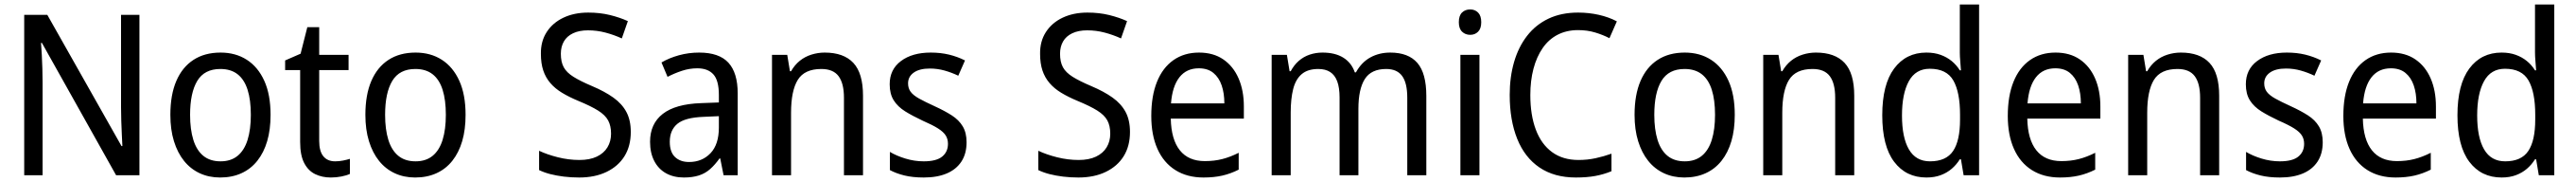

<svg xmlns="http://www.w3.org/2000/svg" viewBox="-20 -780 11492 810"><path d="M602 0H498L167 -589H163Q165 -565 166.5 -535.5Q168 -506 169 -475Q170 -444 170 -413V0H88V-714H191L522 -130H526Q525 -151 523.5 -180.5Q522 -210 521 -242.5Q520 -275 520 -302V-714H602Z M1187 -269Q1187 -203 1172 -152Q1157 -101 1128 -64.5Q1099 -28 1057 -9Q1015 10 962 10Q912 10 871 -9Q830 -28 801 -64Q772 -100 756 -151.5Q740 -203 740 -269Q740 -358 766.5 -419.5Q793 -481 843 -513.5Q893 -546 964 -546Q1031 -546 1081 -514Q1131 -482 1159 -420.5Q1187 -359 1187 -269ZM828 -269Q828 -204 842.5 -157.5Q857 -111 887 -86.5Q917 -62 964 -62Q1010 -62 1040 -86.5Q1070 -111 1084.5 -157.5Q1099 -204 1099 -269Q1099 -335 1084.5 -380.5Q1070 -426 1040 -449.5Q1010 -473 963 -473Q892 -473 860 -420Q828 -367 828 -269Z M1475 -62Q1493 -62 1510.5 -65.5Q1528 -69 1541 -73V-6Q1526 1 1503 5.5Q1480 10 1456 10Q1417 10 1386 -5Q1355 -20 1337 -54.5Q1319 -89 1319 -148V-468H1252V-511L1321 -541L1351 -659H1404V-536H1535V-468H1404V-153Q1404 -107 1422.5 -84.5Q1441 -62 1475 -62Z M2057 -269Q2057 -203 2042 -152Q2027 -101 1998 -64.5Q1969 -28 1927 -9Q1885 10 1832 10Q1782 10 1741 -9Q1700 -28 1671 -64Q1642 -100 1626 -151.5Q1610 -203 1610 -269Q1610 -358 1636.5 -419.5Q1663 -481 1713 -513.5Q1763 -546 1834 -546Q1901 -546 1951 -514Q2001 -482 2029 -420.5Q2057 -359 2057 -269ZM1698 -269Q1698 -204 1712.5 -157.5Q1727 -111 1757 -86.5Q1787 -62 1834 -62Q1880 -62 1910 -86.5Q1940 -111 1954.5 -157.5Q1969 -204 1969 -269Q1969 -335 1954.5 -380.5Q1940 -426 1910 -449.5Q1880 -473 1833 -473Q1762 -473 1730 -420Q1698 -367 1698 -269Z M2794 -193Q2794 -130 2766 -85Q2738 -40 2686 -15Q2634 10 2564 10Q2528 10 2495.5 6Q2463 2 2435.5 -5Q2408 -12 2385 -23V-109Q2421 -92 2469 -80Q2517 -68 2565 -68Q2611 -68 2642.5 -83Q2674 -98 2690 -124.5Q2706 -151 2706 -185Q2706 -220 2693 -244Q2680 -268 2648 -288Q2616 -308 2560 -331Q2519 -348 2487.5 -367Q2456 -386 2435 -410.5Q2414 -435 2403.5 -466.5Q2393 -498 2393 -540Q2392 -596 2419 -637.5Q2446 -679 2494 -701.5Q2542 -724 2604 -724Q2657 -724 2701.5 -713Q2746 -702 2781 -686L2754 -609Q2719 -625 2681 -635Q2643 -645 2603 -645Q2564 -645 2536.5 -632Q2509 -619 2495.5 -595.5Q2482 -572 2482 -541Q2482 -504 2495 -480.5Q2508 -457 2538.5 -438Q2569 -419 2621 -397Q2678 -373 2716.5 -345.5Q2755 -318 2774.5 -281.5Q2794 -245 2794 -193Z M3099 -546Q3188 -546 3229.5 -501Q3271 -456 3271 -364V0H3208L3193 -75H3190Q3170 -47 3148 -27.5Q3126 -8 3097.5 1Q3069 10 3031 10Q2985 10 2951 -9Q2917 -28 2898.5 -64Q2880 -100 2880 -149Q2880 -229 2936.5 -273Q2993 -317 3107 -321L3187 -324V-357Q3187 -422 3162.5 -449Q3138 -476 3091 -476Q3056 -476 3022.5 -465Q2989 -454 2958 -438L2931 -502Q2965 -522 3008.5 -534Q3052 -546 3099 -546ZM3119 -260Q3036 -257 3002 -229Q2968 -201 2968 -149Q2968 -103 2991.5 -81Q3015 -59 3054 -59Q3112 -59 3149.5 -98Q3187 -137 3187 -213V-263Z M3659 -546Q3744 -546 3787 -500Q3830 -454 3830 -354V0H3745V-345Q3745 -409 3721 -441Q3697 -473 3644 -473Q3569 -473 3539 -424.5Q3509 -376 3509 -278V0H3424V-536H3492L3504 -463H3509Q3525 -491 3548 -509.5Q3571 -528 3600 -537Q3629 -546 3659 -546Z M4292 -147Q4292 -96 4269 -61Q4246 -26 4203.5 -8Q4161 10 4101 10Q4052 10 4015 1Q3978 -8 3950 -23V-104Q3978 -87 4018.5 -74.5Q4059 -62 4101 -62Q4157 -62 4183 -83Q4209 -104 4209 -140Q4209 -161 4199 -177Q4189 -193 4164.5 -208.5Q4140 -224 4096 -243Q4051 -264 4018 -284.5Q3985 -305 3967 -333.5Q3949 -362 3949 -405Q3949 -471 3999.5 -508.5Q4050 -546 4132 -546Q4176 -546 4213.5 -537Q4251 -528 4285 -511L4255 -443Q4226 -457 4194 -466Q4162 -475 4128 -475Q4082 -475 4056.5 -457Q4031 -439 4031 -409Q4031 -387 4042.5 -371.5Q4054 -356 4080 -341.5Q4106 -327 4150 -307Q4194 -287 4226 -266.5Q4258 -246 4275 -217.5Q4292 -189 4292 -147Z M5021 -193Q5021 -130 4993 -85Q4965 -40 4913 -15Q4861 10 4791 10Q4755 10 4722.5 6Q4690 2 4662.5 -5Q4635 -12 4612 -23V-109Q4648 -92 4696 -80Q4744 -68 4792 -68Q4838 -68 4869.5 -83Q4901 -98 4917 -124.5Q4933 -151 4933 -185Q4933 -220 4920 -244Q4907 -268 4875 -288Q4843 -308 4787 -331Q4746 -348 4714.5 -367Q4683 -386 4662 -410.5Q4641 -435 4630.5 -466.5Q4620 -498 4620 -540Q4619 -596 4646 -637.5Q4673 -679 4721 -701.5Q4769 -724 4831 -724Q4884 -724 4928.5 -713Q4973 -702 5008 -686L4981 -609Q4946 -625 4908 -635Q4870 -645 4830 -645Q4791 -645 4763.5 -632Q4736 -619 4722.5 -595.5Q4709 -572 4709 -541Q4709 -504 4722 -480.5Q4735 -457 4765.5 -438Q4796 -419 4848 -397Q4905 -373 4943.5 -345.5Q4982 -318 5001.5 -281.5Q5021 -245 5021 -193Z M5329 -546Q5393 -546 5437.5 -515.5Q5482 -485 5505.5 -431Q5529 -377 5529 -306V-252H5203Q5205 -159 5243.5 -111Q5282 -63 5355 -63Q5397 -63 5432.5 -72Q5468 -81 5506 -100V-25Q5470 -7 5433 1.5Q5396 10 5349 10Q5276 10 5223.5 -23Q5171 -56 5143.5 -117.5Q5116 -179 5116 -264Q5116 -353 5141.5 -416Q5167 -479 5215 -512.5Q5263 -546 5329 -546ZM5328 -476Q5273 -476 5241.5 -436Q5210 -396 5204 -320H5442Q5442 -365 5430 -400Q5418 -435 5393 -455.5Q5368 -476 5328 -476Z M6182 -546Q6263 -546 6303 -500Q6343 -454 6343 -353V0H6258V-345Q6258 -411 6235 -442Q6212 -473 6164 -473Q6097 -473 6068.5 -428Q6040 -383 6040 -296V0H5956V-346Q5956 -390 5945.5 -418Q5935 -446 5914 -459.5Q5893 -473 5861 -473Q5814 -473 5787 -450Q5760 -427 5749 -383.5Q5738 -340 5738 -279V0H5653V-536H5721L5733 -463H5738Q5753 -491 5774.5 -509.5Q5796 -528 5823 -537Q5850 -546 5880 -546Q5936 -546 5972.5 -523.5Q6009 -501 6024 -458H6029Q6054 -503 6093.5 -524.5Q6133 -546 6182 -546Z M6580 -536V0H6495V-536ZM6539 -738Q6560 -738 6574 -724Q6588 -710 6588 -681Q6588 -653 6574 -639Q6560 -625 6539 -625Q6517 -625 6502.5 -639Q6488 -653 6488 -681Q6488 -710 6502 -724Q6516 -738 6539 -738Z M7020 -646Q6969 -646 6929 -625.5Q6889 -605 6862 -566Q6835 -527 6821 -474Q6807 -421 6807 -357Q6807 -268 6831.5 -203Q6856 -138 6904 -103Q6952 -68 7022 -68Q7062 -68 7098.5 -76Q7135 -84 7169 -96V-18Q7135 -4 7097.5 3Q7060 10 7010 10Q6914 10 6848 -34.5Q6782 -79 6748.5 -162Q6715 -245 6715 -358Q6715 -437 6734.5 -504Q6754 -571 6792.5 -620.5Q6831 -670 6888 -697Q6945 -724 7020 -724Q7068 -724 7112.5 -714Q7157 -704 7193 -685L7160 -610Q7131 -625 7096 -635.5Q7061 -646 7020 -646Z M7719 -269Q7719 -203 7704 -152Q7689 -101 7660 -64.5Q7631 -28 7589 -9Q7547 10 7494 10Q7444 10 7403 -9Q7362 -28 7333 -64Q7304 -100 7288 -151.5Q7272 -203 7272 -269Q7272 -358 7298.5 -419.5Q7325 -481 7375 -513.5Q7425 -546 7496 -546Q7563 -546 7613 -514Q7663 -482 7691 -420.5Q7719 -359 7719 -269ZM7360 -269Q7360 -204 7374.5 -157.5Q7389 -111 7419 -86.5Q7449 -62 7496 -62Q7542 -62 7572 -86.5Q7602 -111 7616.5 -157.5Q7631 -204 7631 -269Q7631 -335 7616.5 -380.5Q7602 -426 7572 -449.5Q7542 -473 7495 -473Q7424 -473 7392 -420Q7360 -367 7360 -269Z M8081 -546Q8166 -546 8209 -500Q8252 -454 8252 -354V0H8167V-345Q8167 -409 8143 -441Q8119 -473 8066 -473Q7991 -473 7961 -424.5Q7931 -376 7931 -278V0H7846V-536H7914L7926 -463H7931Q7947 -491 7970 -509.5Q7993 -528 8022 -537Q8051 -546 8081 -546Z M8574 10Q8483 10 8430 -60Q8377 -130 8377 -267Q8377 -404 8430 -475Q8483 -546 8574 -546Q8609 -546 8637 -536Q8665 -526 8686.5 -508.5Q8708 -491 8723 -467H8728Q8727 -484 8725 -506.5Q8723 -529 8723 -545V-760H8809V0H8740L8728 -71H8723Q8708 -47 8687 -29Q8666 -11 8638 -0.5Q8610 10 8574 10ZM8590 -62Q8662 -62 8693 -108Q8724 -154 8724 -248V-269Q8724 -370 8694 -422Q8664 -474 8589 -474Q8526 -474 8495.5 -418.5Q8465 -363 8465 -266Q8465 -168 8496 -115Q8527 -62 8590 -62Z M9150 -546Q9214 -546 9258.5 -515.5Q9303 -485 9326.5 -431Q9350 -377 9350 -306V-252H9024Q9026 -159 9064.5 -111Q9103 -63 9176 -63Q9218 -63 9253.5 -72Q9289 -81 9327 -100V-25Q9291 -7 9254 1.5Q9217 10 9170 10Q9097 10 9044.5 -23Q8992 -56 8964.5 -117.5Q8937 -179 8937 -264Q8937 -353 8962.5 -416Q8988 -479 9036 -512.5Q9084 -546 9150 -546ZM9149 -476Q9094 -476 9062.5 -436Q9031 -396 9025 -320H9263Q9263 -365 9251 -400Q9239 -435 9214 -455.5Q9189 -476 9149 -476Z M9709 -546Q9794 -546 9837 -500Q9880 -454 9880 -354V0H9795V-345Q9795 -409 9771 -441Q9747 -473 9694 -473Q9619 -473 9589 -424.5Q9559 -376 9559 -278V0H9474V-536H9542L9554 -463H9559Q9575 -491 9598 -509.5Q9621 -528 9650 -537Q9679 -546 9709 -546Z M10342 -147Q10342 -96 10319 -61Q10296 -26 10253.5 -8Q10211 10 10151 10Q10102 10 10065 1Q10028 -8 10000 -23V-104Q10028 -87 10068.5 -74.5Q10109 -62 10151 -62Q10207 -62 10233 -83Q10259 -104 10259 -140Q10259 -161 10249 -177Q10239 -193 10214.5 -208.5Q10190 -224 10146 -243Q10101 -264 10068 -284.5Q10035 -305 10017 -333.5Q9999 -362 9999 -405Q9999 -471 10049.5 -508.5Q10100 -546 10182 -546Q10226 -546 10263.5 -537Q10301 -528 10335 -511L10305 -443Q10276 -457 10244 -466Q10212 -475 10178 -475Q10132 -475 10106.5 -457Q10081 -439 10081 -409Q10081 -387 10092.5 -371.5Q10104 -356 10130 -341.5Q10156 -327 10200 -307Q10244 -287 10276 -266.5Q10308 -246 10325 -217.5Q10342 -189 10342 -147Z M10647 -546Q10711 -546 10755.5 -515.5Q10800 -485 10823.5 -431Q10847 -377 10847 -306V-252H10521Q10523 -159 10561.5 -111Q10600 -63 10673 -63Q10715 -63 10750.5 -72Q10786 -81 10824 -100V-25Q10788 -7 10751 1.5Q10714 10 10667 10Q10594 10 10541.5 -23Q10489 -56 10461.5 -117.5Q10434 -179 10434 -264Q10434 -353 10459.5 -416Q10485 -479 10533 -512.5Q10581 -546 10647 -546ZM10646 -476Q10591 -476 10559.5 -436Q10528 -396 10522 -320H10760Q10760 -365 10748 -400Q10736 -435 10711 -455.5Q10686 -476 10646 -476Z M11140 10Q11049 10 10996 -60Q10943 -130 10943 -267Q10943 -404 10996 -475Q11049 -546 11140 -546Q11175 -546 11203 -536Q11231 -526 11252.5 -508.5Q11274 -491 11289 -467H11294Q11293 -484 11291 -506.5Q11289 -529 11289 -545V-760H11375V0H11306L11294 -71H11289Q11274 -47 11253 -29Q11232 -11 11204 -0.5Q11176 10 11140 10ZM11156 -62Q11228 -62 11259 -108Q11290 -154 11290 -248V-269Q11290 -370 11260 -422Q11230 -474 11155 -474Q11092 -474 11061.5 -418.5Q11031 -363 11031 -266Q11031 -168 11062 -115Q11093 -62 11156 -62Z"/></svg>

Font: Noto Sans SemiCondensed
Style: Regular
Weight: 400
Width: 4
Version: Version 2.013